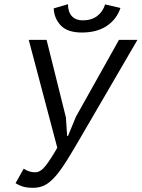

<svg xmlns="http://www.w3.org/2000/svg" viewBox="-20 -890 675 915"><path d="M294 -331 300 -242H304L342 -334L547 -700H635L370 -245Q329 -174 299 -126Q269 -78 243.5 -49Q218 -20 193.5 -7.5Q169 5 138 5Q106 5 87 -1.5Q68 -8 54 -17L93 -86Q109 -76 121.5 -72.5Q134 -69 148 -69Q174 -69 199 -102Q224 -135 253 -186L117 -700H202ZM304 -870Q304 -833 322.5 -813Q341 -793 374 -793Q416 -793 443 -813.5Q470 -834 481 -869L554 -852Q536 -798 489 -766.5Q442 -735 370 -735Q302 -735 270 -768.5Q238 -802 236 -850Z"/></svg>

Font: PT Sans
Style: Italic
Weight: 400
Italic angle: -12°
Designer: A.Korolkova, O.Umpeleva, V.Yefimov
Foundry: ParaType Ltd
Version: Version 2.003W OFL